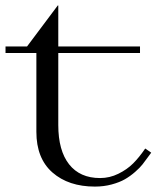

<svg xmlns="http://www.w3.org/2000/svg" viewBox="-50 -670 613 702"><path d="M502.9 -111.8Q500.5 -108.9 490.5 -95Q480.5 -81.1 471.2 -69.1Q461.9 -57.1 444.1 -41.5Q426.3 -25.9 406.7 -14.6Q387.2 -3.4 358.4 4.4Q329.6 12.2 296.9 12.2Q200.7 12.2 141.8 -39.3Q83 -90.8 83 -188V-476.1H-29.8V-500H48.8L161.1 -649.9H163.1V-500H461.9V-476.1H163.1V-212.9Q163.1 -119.6 202.6 -69.3Q242.2 -19 315.9 -19Q351.1 -19 382.8 -34.7Q414.6 -50.3 436.8 -72.5Q459 -94.7 481 -127Z"/></svg>

Font: Messapia
Style: Regular
Weight: 400
Designer: Luca Marsano
Foundry: Collletttivo
Version: Version 1.000;FEAKit 1.0